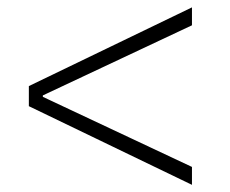

<svg xmlns="http://www.w3.org/2000/svg" viewBox="-20 -608 626 523"><path d="M502.9 -104.5V-153.3L96.7 -344.2V-348.1L502.9 -539.1V-587.9L58.6 -373.5V-318.8Z"/></svg>

Font: Cascadia Mono PL ExtraLight
Style: Regular
Weight: 200
Monospace: yes
Designer: Aaron Bell
Foundry: Saja Typeworks
Version: Version 2404.023